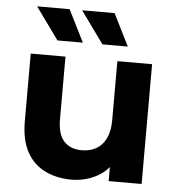

<svg xmlns="http://www.w3.org/2000/svg" viewBox="-53 -801 794 859"><g transform="rotate(5 343.5 -371.5)"><path d="M299 8Q232 8 179.5 -18Q127 -44 98 -97.5Q69 -151 69 -234V-538H225V-257Q225 -190 253.5 -158.5Q282 -127 334 -127Q370 -127 398 -142.5Q426 -158 442 -190.5Q458 -223 458 -272V-538H614V0H466V-148L493 -105Q466 -49 413.5 -20.5Q361 8 299 8ZM385 -607 281 -751H427L499 -607ZM183 -607 79 -751H225L297 -607Z"/></g></svg>

Font: MOST Montserrat
Style: Bold
Weight: 700
Designer: Julieta Ulanovsky
Foundry: Julieta Ulanovsky
Version: Version 8.000;March 11, 2024;FontCreator 15.0.0.2926 64-bit